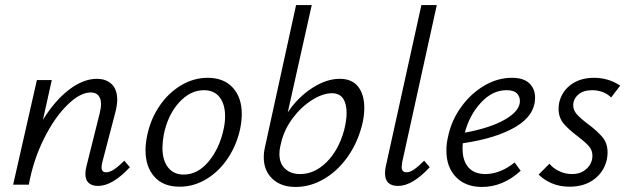

<svg xmlns="http://www.w3.org/2000/svg" viewBox="-20 -731 2491 760"><path d="M318 -42Q318 -57 322 -72L375 -284Q380 -306 380 -318Q380 -340 370 -352.5Q360 -365 339 -365Q297 -365 246.5 -315.5Q196 -266 154 -182Q112 -98 94 0H32L126 -414H185L150 -257Q198 -334 254 -376.5Q310 -419 363 -419Q400 -419 422 -398Q444 -377 444 -336Q444 -314 436 -284L385 -89Q382 -77 382 -68Q382 -49 400 -49Q414 -49 431 -60Q448 -71 472 -95L494 -69Q425 5 368 5Q344 5 331 -7Q318 -19 318 -42Z M556 -136Q556 -162 562 -192Q575 -257 610 -309.5Q645 -362 695.5 -392.5Q746 -423 802 -423Q866 -423 901.5 -384Q937 -345 937 -280Q937 -253 931 -223Q918 -160 883.5 -107Q849 -54 798.5 -23Q748 8 691 8Q626 8 591 -31.5Q556 -71 556 -136ZM865 -219Q871 -246 871 -270Q871 -318 849.5 -346Q828 -374 787 -374Q733 -374 688.5 -325Q644 -276 628 -197Q623 -167 623 -146Q623 -97 645 -68.5Q667 -40 707 -40Q763 -40 806 -92Q849 -144 865 -219Z M1024 -109Q1024 -128 1028 -145L1152 -711H1214L1119 -286Q1159 -346 1215.5 -382.5Q1272 -419 1325 -419Q1373 -419 1397.5 -388Q1422 -357 1422 -304Q1422 -268 1412 -232Q1394 -163 1354.5 -108Q1315 -53 1261.5 -22Q1208 9 1150 9Q1092 9 1058 -23.5Q1024 -56 1024 -109ZM1086 -122Q1086 -84 1108.5 -63Q1131 -42 1168 -42Q1225 -42 1272.5 -89Q1320 -136 1342 -215Q1352 -255 1352 -284Q1352 -320 1338 -341Q1324 -362 1294 -362Q1258 -362 1215 -335Q1172 -308 1138.5 -263Q1105 -218 1093 -167L1090 -154Q1086 -139 1086 -122Z M1504 -45Q1504 -57 1507 -72L1648 -711H1709L1572 -89Q1570 -75 1570 -70Q1570 -49 1589 -49Q1603 -49 1619.5 -60.5Q1636 -72 1659 -95L1681 -69Q1612 5 1556 5Q1504 5 1504 -45Z M1747 -135Q1747 -164 1754 -192Q1767 -254 1805 -307Q1843 -360 1896 -391.5Q1949 -423 2006 -423Q2053 -423 2075.5 -401Q2098 -379 2098 -345Q2098 -274 2020.5 -228.5Q1943 -183 1812 -164Q1811 -156 1811 -142Q1811 -95 1834 -68.5Q1857 -42 1902 -42Q1929 -42 1959 -53.5Q1989 -65 2017 -88L2041 -55Q1971 9 1888 9Q1823 9 1785 -30Q1747 -69 1747 -135ZM2038 -331Q2038 -349 2026 -361.5Q2014 -374 1985 -374Q1929 -374 1883.5 -324.5Q1838 -275 1820 -206Q1920 -224 1979 -258Q2038 -292 2038 -331Z M2112 -40 2155 -83Q2168 -66 2192.5 -54Q2217 -42 2244 -42Q2280 -42 2302.5 -63.5Q2325 -85 2325 -115Q2325 -137 2310 -153.5Q2295 -170 2266 -192Q2230 -219 2210.5 -242.5Q2191 -266 2191 -301Q2191 -314 2194 -327Q2205 -371 2241.5 -397Q2278 -423 2331 -423Q2389 -423 2435 -392L2399 -345Q2387 -358 2367 -366Q2347 -374 2324 -374Q2289 -374 2269 -356.5Q2249 -339 2249 -314Q2249 -295 2263 -279Q2277 -263 2306 -241Q2344 -213 2364.5 -188.5Q2385 -164 2385 -127Q2385 -114 2382 -99Q2371 -51 2332 -21.5Q2293 8 2235 8Q2195 8 2164 -5.5Q2133 -19 2112 -40Z"/></svg>

Font: LXGW Bright GB
Style: Italic
Weight: 400
Italic angle: -12°
Designer: Christian Thalmann (Catharsis Fonts)
Foundry: LXGW / Christian Thalmann (Catharsis Fonts) / Fontworks Inc.
Version: Version 5.510